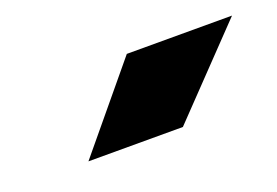

<svg xmlns="http://www.w3.org/2000/svg" viewBox="-39 -787 461 319"><g transform="rotate(-20 191.5 -627.0)"><path d="M76 -554H243L383 -700H197Z"/></g></svg>

Font: Unageo
Style: Black-Italic
Weight: 900
Designer: Richard Sepsi
Foundry: Richard Sepsi
Version: Version 2.000